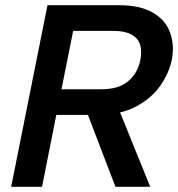

<svg xmlns="http://www.w3.org/2000/svg" viewBox="-20 -720 686 740"><path d="M521 -489Q528 -524 519.5 -549Q511 -574 485.5 -587.5Q460 -601 417 -601H262L217 -376H372Q437 -376 474 -407Q511 -438 521 -489ZM437 -700Q520 -700 569 -671.5Q618 -643 635.5 -594.5Q653 -546 642 -489Q632 -439 598 -390Q564 -341 503.5 -309Q443 -277 353 -277H197L142 0H23L163 -700ZM431 -316 559 0H425L304 -316Z"/></svg>

Font: Albert Sans SemiBold
Style: Italic
Weight: 600
Italic angle: -11.25°
Designer: Andreas Rasmussen
Foundry: a.Foundry
Version: Version 1.025